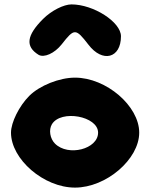

<svg xmlns="http://www.w3.org/2000/svg" viewBox="-20 -903 685 873"><path d="M113 -467C67 -421 30 -346 30 -300C30 -179 179 -50 321 -50C463 -50 613 -179 613 -300C613 -421 463 -550 321 -550C250 -550 160 -514 113 -467ZM426 -300C426 -225 290 -190 230 -250C207 -273 201 -313 216 -338C257 -406 426 -375 426 -300ZM176 -817C101 -742 94 -692 155 -654C180 -639 228 -660 261 -702C318 -775 324 -775 382 -700C446 -616 530 -638 530 -738C530 -803 405 -883 305 -883C270 -883 214 -855 176 -817Z"/></svg>

Font: Hussar Skorodowane
Style: Bold
Weight: 700
Foundry: Cannot Into Space Fonts
Version: Version 0.892